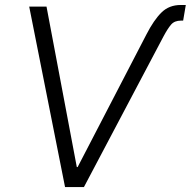

<svg xmlns="http://www.w3.org/2000/svg" viewBox="-20 -754 769 774"><path d="M570.3 -615.2Q600.1 -673.3 630.9 -703.6Q661.6 -733.9 708.5 -733.9H729L718.3 -670.9H709.5Q683.6 -670.9 669.9 -655Q656.2 -639.2 639.2 -607.4L318.4 0H242.2L97.7 -727.5H167.5L289.6 -80.6H293Z"/></svg>

Font: Inter 20pt Light
Style: Italic
Weight: 300
Italic angle: -9.3988°
Version: Version 4.001;git-66647c0bb